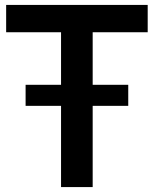

<svg xmlns="http://www.w3.org/2000/svg" viewBox="-20 -760 625 780"><path d="M228 0V-330H84V-415.5H228V-629H5V-740H580V-629H356.5V-415.5H501V-330H356.5V0Z"/></svg>

Font: Encode Sans SemiCondensed SemiCondensed SemiBold
Style: Regular
Weight: 600
Width: 4
Designer: Multiple Designers
Foundry: Impallari Type
Version: Version 3.000; ttfautohint (v1.8.3) -l 8 -r 50 -G 200 -x 14 